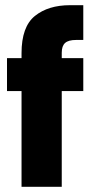

<svg xmlns="http://www.w3.org/2000/svg" viewBox="-20 -720 369 740"><path d="M63 0V-369H7V-496H63V-515Q63 -617 114.5 -658.5Q166 -700 250 -700H301V-566H273Q244 -566 231 -554.5Q218 -543 218 -517V-496H301V-369H218V0Z"/></svg>

Font: Rethink Sans ExtraBold
Style: Regular
Weight: 800
Designer: The Rethink Sans project authors (Hans Thiessen). DM Sans designed by Colophon Foundry.
Foundry: Rethink Communications LLC
Version: Version 1.001